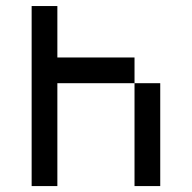

<svg xmlns="http://www.w3.org/2000/svg" viewBox="-20 -628 648 648"><path d="M434 -347.2H173.6V0H86.8V-607.6H173.6V-434H434ZM434 -347.2H520.8V0H434Z"/></svg>

Font: 8-bit Operator+ 8
Style: Regular
Weight: 400
Designer: GrandChaos9000
Version: Version 1.3.0 - August 1, 2014